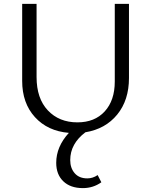

<svg xmlns="http://www.w3.org/2000/svg" viewBox="-20 -678 777 987"><path d="M570 -658H643V-277Q643 -163 582.5 -89Q522 -15 419 2Q341 61 341 145Q341 186 364 212.5Q387 239 429 239Q457 239 482 222L501 259Q459 289 406 289Q342 289 305.5 254Q269 219 269 159Q269 76 334 5Q225 -4 159.5 -76Q94 -148 94 -262V-658H168V-282Q168 -172 226 -110.5Q284 -49 378 -49Q467 -49 518.5 -105.5Q570 -162 570 -259Z"/></svg>

Font: EauTestInfant
Style: Regular
Weight: 400
Designer: Christian Thalmann (Catharsis Fonts)
Version: Version 0.001;PS 000.001;hotconv 1.0.88;makeotf.lib2.5.64775